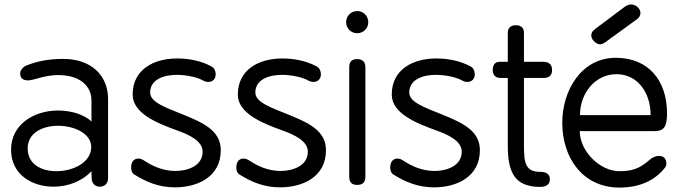

<svg xmlns="http://www.w3.org/2000/svg" viewBox="-20 -835 3073 867"><path d="M105 -165C105 -235 172 -267 242 -267C316 -267 392 -232 392 -171C392 -102 311 -62 235 -62C167 -62 105 -93 105 -165ZM99 -539C82 -532 71 -516 71 -503C71 -480 88 -472 105 -472C136 -472 178 -496 243 -496C337 -496 393 -450 393 -381V-286C360 -319 299 -336 242 -336C137 -336 30 -276 30 -159C30 -47 124 8 222 8C286 8 350 -16 393 -62C393 -53 393 -47 394 -28C395 -9 407 8 431 8C455 8 468 -10 468 -29V-388C468 -489 398 -569 265 -569C196 -569 143 -557 99 -539Z M634 -108C624 -115 614 -119 605 -119C586 -119 572 -106 572 -78C572 -66 576 -54 585 -48C640 -13 698 11 770 11C869 11 977 -34 977 -157C977 -247 893 -282 811 -316C736 -347 658 -371 658 -417C658 -476 719 -497 778 -497C825 -497 874 -485 898 -471C905 -467 913 -465 920 -465C939 -465 954 -477 954 -500C954 -514 948 -528 935 -535C887 -561 832 -571 780 -571C674 -571 579 -521 579 -408C579 -323 689 -279 780 -246C833 -227 895 -199 895 -150C895 -85 826 -63 772 -63C716 -63 669 -85 634 -108Z M1109 -108C1099 -115 1089 -119 1080 -119C1061 -119 1047 -106 1047 -78C1047 -66 1051 -54 1060 -48C1115 -13 1173 11 1245 11C1344 11 1452 -34 1452 -157C1452 -247 1368 -282 1286 -316C1211 -347 1133 -371 1133 -417C1133 -476 1194 -497 1253 -497C1300 -497 1349 -485 1373 -471C1380 -467 1388 -465 1395 -465C1414 -465 1429 -477 1429 -500C1429 -514 1423 -528 1410 -535C1362 -561 1307 -571 1255 -571C1149 -571 1054 -521 1054 -408C1054 -323 1164 -279 1255 -246C1308 -227 1370 -199 1370 -150C1370 -85 1301 -63 1247 -63C1191 -63 1144 -85 1109 -108Z M1557 -37C1557 -12 1568 0 1593 0C1618 0 1630 -12 1630 -37V-531C1630 -556 1617 -568 1592 -568C1568 -568 1557 -556 1557 -531ZM1543 -735C1543 -707 1565 -685 1593 -685C1621 -685 1643 -707 1643 -735C1643 -763 1621 -785 1593 -785C1565 -785 1543 -763 1543 -735Z M1804 -108C1794 -115 1784 -119 1775 -119C1756 -119 1742 -106 1742 -78C1742 -66 1746 -54 1755 -48C1810 -13 1868 11 1940 11C2039 11 2147 -34 2147 -157C2147 -247 2063 -282 1981 -316C1906 -347 1828 -371 1828 -417C1828 -476 1889 -497 1948 -497C1995 -497 2044 -485 2068 -471C2075 -467 2083 -465 2090 -465C2109 -465 2124 -477 2124 -500C2124 -514 2118 -528 2105 -535C2057 -561 2002 -571 1950 -571C1844 -571 1749 -521 1749 -408C1749 -323 1859 -279 1950 -246C2003 -227 2065 -199 2065 -150C2065 -85 1996 -63 1942 -63C1886 -63 1839 -85 1804 -108Z M2273 -556H2236C2215 -556 2205 -541 2205 -519C2205 -496 2217 -483 2241 -483H2273V-179C2273 -62 2300 9 2419 9C2448 9 2463 -3 2463 -26C2463 -48 2448 -59 2419 -59C2353 -59 2346 -99 2346 -179V-483H2436C2461 -483 2473 -496 2473 -519C2473 -542 2460 -556 2434 -556H2346V-685C2346 -709 2334 -721 2309 -721C2285 -721 2273 -709 2273 -685Z M2599 -315C2599 -415 2668 -500 2764 -500C2859 -500 2918 -417 2918 -315ZM2761 -574C2605 -574 2519 -427 2519 -280C2519 -122 2612 12 2777 12C2866 12 2935 -18 2982 -77C2987 -82 2989 -89 2989 -97C2989 -120 2975 -131 2956 -131C2942 -131 2926 -125 2913 -113C2868 -73 2833 -62 2777 -62C2688 -62 2598 -153 2598 -243H2936C2983 -243 2992 -270 2992 -324C2992 -470 2909 -574 2761 -574ZM2860 -751 2867 -759C2870 -765 2872 -770 2872 -776C2872 -789 2864 -802 2849 -810C2843 -813 2837 -815 2831 -815C2821 -815 2811 -811 2802 -805L2666 -703C2663 -701 2656 -693 2654 -691C2652 -686 2650 -681 2650 -676C2650 -662 2659 -648 2675 -639C2680 -636 2684 -635 2689 -635C2702 -635 2714 -644 2724 -652Z"/></svg>

Font: Numismatica Pro
Style: Regular
Weight: 400
Designer: Chris Hopkins
Foundry: Edward C. D. Hopkins
Version: Version 2.19D